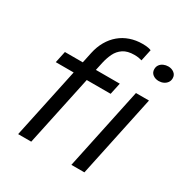

<svg xmlns="http://www.w3.org/2000/svg" viewBox="-179 -934 1040 1079"><g transform="rotate(30 341.0 -394.5)"><path d="M86 0 183 -456H67L83 -531H199L213.5 -599.5Q223 -644 243.2 -679.2Q263.5 -714.5 292.8 -739Q322 -763.5 359 -776.2Q396 -789 438.5 -789Q463 -789 476.5 -786Q490 -783 495 -780.5L479 -705.5Q473.5 -707.5 460 -710Q446.5 -712.5 430.5 -712.5Q385 -712.5 358 -694.2Q331 -676 317 -646.8Q303 -617.5 295.5 -584L284 -531H439L423 -456H268L171 0ZM431.5 0 544 -531H628.5L516 0ZM620.5 -653Q598 -653 582 -665.2Q566 -677.5 566 -699Q566 -715.5 574.5 -727.2Q583 -739 597.2 -745.2Q611.5 -751.5 627.5 -751.5Q649.5 -751.5 665.5 -739.2Q681.5 -727 681.5 -706Q681.5 -689.5 673 -677.8Q664.5 -666 650.5 -659.5Q636.5 -653 620.5 -653Z"/></g></svg>

Font: Epilogue
Style: Italic
Weight: 400
Italic angle: -12°
Designer: Tyler Finck
Foundry: Etcetera Type Co
Version: Version 2.112